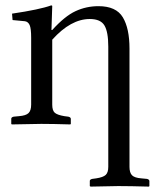

<svg xmlns="http://www.w3.org/2000/svg" viewBox="-20 -462 591 716"><path d="M174.8 -439 171.9 -350.1H174.8Q221.7 -401.9 261.7 -420.4Q301.8 -439 347.2 -439Q413.1 -439 438 -397.5Q462.9 -356 462.9 -280.8V160.2Q462.9 182.1 472.4 191.7Q481.9 201.2 506.8 203.1L527.8 205.1Q536.6 207 537.1 212.9V231.9L535.2 233.9Q465.3 231.9 420.9 231.9L317.9 233.9L314.9 231.9V212.9Q314.9 207 324.2 205.1L338.9 203.1Q364.7 199.2 374.3 190.2Q383.8 181.2 383.8 160.2V-288.1Q383.8 -343.3 369.4 -367.2Q355 -391.1 314.9 -391.1Q244.1 -391.1 174.8 -314V-71.8Q174.8 -49.8 184.3 -41.5Q193.8 -33.2 220.2 -28.8L234.9 -26.9Q243.7 -24.9 244.1 -19V0L242.2 2Q176.3 0 133.8 0L23.9 2L22 0V-19Q22 -24.9 30.8 -26.9L50.8 -28.8Q76.7 -30.8 86.4 -40.3Q96.2 -49.8 96.2 -71.8V-320.8Q96.2 -356 90.6 -368.4Q85 -380.9 73.2 -382.8L26.9 -387.2L24.9 -411.1Q127.9 -426.3 170.9 -441.9Q174.8 -441.9 174.8 -439Z"/></svg>

Font: Linux Libertine Capitals
Style: Small Caps
Weight: 400
Designer: Philipp H. Poll
Foundry: Philipp H. Poll
Version: Version 5.1.3